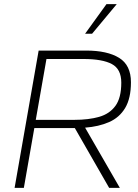

<svg xmlns="http://www.w3.org/2000/svg" viewBox="-20 -914 673 934"><path d="M51 0 168 -668H399Q502 -668 559.5 -632.5Q617 -597 617 -514Q617 -436 589 -389Q561 -342 510.5 -320Q460 -298 394 -293L563 0H511L344 -291H147L96 0ZM154 -331H342Q411 -331 462 -345.5Q513 -360 541.5 -399Q570 -438 570 -512Q570 -578 524 -602.5Q478 -627 386 -627H206ZM394 -750 498 -894H548L428 -750Z"/></svg>

Font: Gantari ExtraLight
Style: Italic
Weight: 250
Italic angle: -10°
Designer: Anugrah Pasau
Foundry: Lafontype
Version: Version 1.000